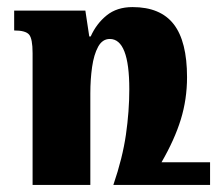

<svg xmlns="http://www.w3.org/2000/svg" viewBox="-20 -522 617 542"><path d="M354 -502Q433 -502 470.5 -453.5Q508 -405 508 -304Q508 -242 490.5 -185Q473 -128 436 -64H573V0H300Q326 -76 335.5 -142Q345 -208 345 -270Q345 -412 290 -412Q269 -412 257 -390Q245 -368 240 -333Q235 -298 235 -258V0H72V-372Q72 -413 62 -424.5Q52 -436 20 -436V-492H221L232 -419H236Q252 -455 281 -478.5Q310 -502 354 -502Z"/></svg>

Font: Noto Serif Armenian ExtraCondensed Black
Style: Regular
Weight: 900
Width: 2
Designer: Monotype Design Team
Foundry: Monotype Imaging Inc.
Version: Version 2.008; ttfautohint (v1.8.4.7-5d5b)